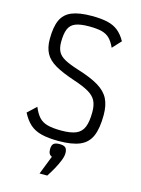

<svg xmlns="http://www.w3.org/2000/svg" viewBox="-151 -898 903 1228"><g transform="rotate(15 300.0 -284.0)"><path d="M300 14Q232 14 186.2 2.5Q140.5 -9 110.2 -35.8Q80 -62.5 56 -109L113 -162.5Q130 -121 151.5 -97.5Q173 -74 207.8 -64.5Q242.5 -55 300 -55Q362.5 -55 397.5 -70.2Q432.5 -85.5 447 -121.8Q461.5 -158 461.5 -221Q461.5 -266.5 446.8 -295.2Q432 -324 396 -345Q360 -366 296 -387Q213.5 -414.5 165.8 -442.2Q118 -470 97.8 -508Q77.5 -546 77.5 -602Q77.5 -681.5 98.2 -727.5Q119 -773.5 167.8 -793.8Q216.5 -814 300 -814Q363 -814 404.8 -804.2Q446.5 -794.5 475.5 -771Q504.5 -747.5 527 -707L474.5 -650Q457.5 -687.5 437 -708Q416.5 -728.5 384.8 -736.8Q353 -745 300 -745Q242.5 -745 210.5 -732.2Q178.5 -719.5 165.5 -688.2Q152.5 -657 152.5 -602Q152.5 -563 165.8 -538Q179 -513 212 -495.2Q245 -477.5 303.5 -459Q391.5 -432 442.2 -401.5Q493 -371 514.8 -328.5Q536.5 -286 536.5 -221Q536.5 -133.5 514.5 -82Q492.5 -30.5 440.8 -8.2Q389 14 300 14ZM237 246 285.5 122Q261.5 114 261.5 78.5Q261.5 52.5 273 41.8Q284.5 31 312.5 31Q341 31 352.2 41.8Q363.5 52.5 363.5 78.5Q363.5 99 351.8 128.2Q340 157.5 322.8 188.5Q305.5 219.5 288 246Z"/></g></svg>

Font: Victor Mono Thin
Style: Regular
Weight: 100
Monospace: yes
Designer: Rune Bjørnerås
Version: Version 1.561;gftools[0.9.30]